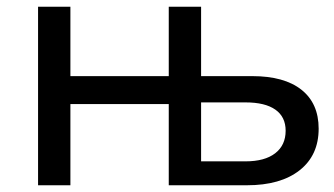

<svg xmlns="http://www.w3.org/2000/svg" viewBox="-20 -550 992 570"><path d="M875 -283.5C841 -310.5 792.3 -324 729 -324H577V-530H481V-324H189V-530H93V0H189V-241H481V0H713C779.7 0 831.8 -14.8 869.5 -44.5C907.2 -74.2 926 -115.3 926 -168C926 -218 909 -256.5 875 -283.5ZM797 -95C776.3 -79 747 -71 709 -71H577V-246H709C747.7 -246 777.2 -238.8 797.5 -224.5C817.8 -210.2 828 -189.3 828 -162C828 -133.3 817.7 -111 797 -95Z"/></svg>

Font: Rookery
Style: Regular
Weight: 400
Designer: Ryan Kimball / Julieta Ulanovsky
Foundry: Motorola Mobility LLC.
Version: Version 1.0